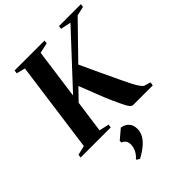

<svg xmlns="http://www.w3.org/2000/svg" viewBox="-302 -883 1318 1318"><g transform="rotate(-45 357.0 -224.0)"><path d="M-16.5 0 -13 -24 55 -40 145.5 -702.5 82.5 -719 85.5 -743H376L373.5 -719L298 -702.5L248 -337.5L589 -704L513.5 -719.5L516.5 -743H729.5L726 -719.5L659.5 -704.5L423.5 -462.5Q433 -443 444 -419Q455 -395 467.5 -368Q480 -341 493.2 -312.5Q506.5 -284 520.5 -255Q538 -217.5 554.8 -181.8Q571.5 -146 586.8 -116.5Q602 -87 615.5 -66.8Q629 -46.5 640.5 -39.5L688 -25.5L684 0H494.5Q483.5 -0.5 474.2 -9.8Q465 -19 456 -35.8Q447 -52.5 437 -74.5Q427 -96.5 415 -122Q404.5 -144.5 391.8 -175.8Q379 -207 366 -241Q353 -275 341 -305.5Q329 -336 320 -358L240 -275.5L207.5 -40L279.5 -24L276 0ZM244.5 282.5V276Q259.5 263.5 270 247.5Q280.5 231.5 286.2 214Q292 196.5 291.5 179.5Q291.5 159.5 281.8 145.2Q272 131 254.5 125.5V109L324.5 49.5Q360.5 56.5 379.8 78.5Q399 100.5 399 136.5Q399 169 382.5 196.8Q366 224.5 336.2 248.8Q306.5 273 266 295Z"/></g></svg>

Font: Merriweather 120pt
Style: Bold Italic
Weight: 700
Italic angle: -7.8°
Version: Version 2.101